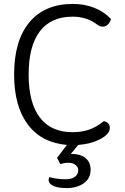

<svg xmlns="http://www.w3.org/2000/svg" viewBox="-20 -730 636 979"><path d="M540 -78Q540 -47 492.5 -21.5Q445 4 379 9L341 55H348Q390 55 416 76Q442 97 442 136Q442 180 407 204.5Q372 229 321 229Q276 229 252 218Q228 207 228 187Q228 181 231 173Q272 184 315 184Q345 184 362 171.5Q379 159 379 138Q379 123 365.5 111.5Q352 100 328 100Q309 100 288 107L271 75L321 9Q192 -2 122 -95Q52 -188 52 -350Q52 -523 130 -616.5Q208 -710 352 -710Q410 -710 460 -690.5Q510 -671 546 -633Q540 -614 529 -604Q518 -594 504 -594Q490 -594 478 -603Q424 -645 350 -645Q240 -645 183 -570Q126 -495 126 -350Q126 -206 183 -131Q240 -56 350 -56Q397 -56 434.5 -69Q472 -82 509 -112Q522 -111 531 -101.5Q540 -92 540 -78Z"/></svg>

Font: Krub
Style: Regular
Weight: 400
Designer: Ekaluck Peanpanawate
Foundry: Cadson Demak Co.,Ltd.
Version: Version 1.000; ttfautohint (v1.6)